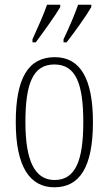

<svg xmlns="http://www.w3.org/2000/svg" viewBox="-20 -786 461 816"><path d="M250 -619V-606H263C299 -652 348 -721 368 -756V-766H312C296 -721 277 -676 250 -619ZM118 -619V-606H132C166 -652 216 -721 236 -756V-766H180C164 -721 144 -676 118 -619ZM211 10C318 10 375 -75 375 -267C375 -450 322 -543 213 -543C99 -543 47 -452 47 -267C47 -77 107 10 211 10ZM212 -21C126 -21 88 -106 88 -267C88 -431 120 -512 211 -512C302 -512 334 -431 334 -267C334 -106 302 -21 212 -21Z"/></svg>

Font: Noto Serif Lao ExtraCondensed ExtraLight
Style: Regular
Weight: 200
Width: 2
Designer: Monotype Design Team
Foundry: Monotype Imaging Inc.
Version: Version 2.003